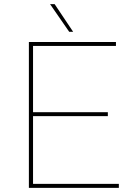

<svg xmlns="http://www.w3.org/2000/svg" viewBox="-20 -904 671 924"><path d="M119 -702H538V-683H139V-364H499V-345H139V-19H552V0H119ZM221 -884H243L332 -751H313Z"/></svg>

Font: Synthetic Thin
Style: Regular
Weight: 100
Designer: Santiago Orozco
Foundry: Typemade
Version: Version 2.000; ttfautohint (v1.8.4.7-5d5b)